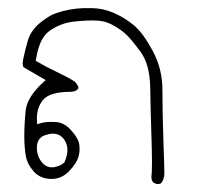

<svg xmlns="http://www.w3.org/2000/svg" viewBox="-20 -277 540 478"><path d="M115.2 139.2Q112.3 139.6 108.4 139.6Q104.5 139.6 100.1 138.2Q90.3 135.3 83.5 126Q71.8 111.3 71.8 90.3Q71.8 70.8 86.4 62Q89.8 60.1 93.8 59.1Q103.5 55.7 111.3 55.7Q126.5 55.7 135.7 65.4Q142.6 72.3 146 83.5Q147.9 89.4 147.9 96.7Q147.9 109.4 140.6 127L139.6 127.9Q131.8 135.7 115.2 139.2ZM382.3 177.7Q389.2 168 389.2 153.8Q389.2 139.6 386.7 68.8Q384.3 -2 384.3 -53.7Q384.3 -105.5 360.4 -149.9Q336.4 -194.8 313.5 -213.9Q290.5 -232.9 263.9 -244.6Q237.3 -256.3 208.5 -256.8Q204.6 -256.8 199.7 -256.8Q194.8 -256.8 187.5 -256.8Q151.9 -255.4 119.1 -244.1Q101.1 -237.8 78.1 -218.8Q56.2 -200.2 48.8 -174.3Q41.5 -148.4 37.6 -128.9Q36.6 -124 36.6 -121.8Q36.6 -119.6 36.6 -117.2Q36.6 -111.8 39.1 -109.4L93.8 -77.6Q82.5 -66.9 79.1 -64Q46.9 -31.2 43.9 -2Q40.5 32.7 40.5 61.5Q40.5 90.3 44.2 111.1Q47.9 131.8 64.2 150.1Q80.6 168.5 108.9 168.5Q133.8 168.5 152.8 148.4Q172.9 127 176.3 109.4Q178.2 100.6 178.2 95.2Q178.2 84.5 176.3 77.6Q172.4 64 155.8 45.9Q139.6 28.3 120.1 26.9Q113.8 26.4 107.9 26.4Q93.8 26.4 82.5 29.3L72.3 32.2Q71.8 20 71.8 18.1Q71.8 -8.8 86.4 -27.3Q95.2 -38.6 113.3 -43.5Q128.4 -47.9 150.4 -48.3H150.9Q152.3 -48.3 153.8 -48.3Q168 -48.3 173.8 -55.2Q175.3 -56.6 175.3 -58.3Q175.3 -60.1 173.3 -64Q171.4 -67.9 166.5 -73.7Q145 -86.9 121.3 -97.9Q97.7 -108.9 68.8 -125.5Q72.3 -145.5 75 -154.3Q77.6 -163.1 79.8 -168.5Q82 -173.8 84.5 -178.2Q92.8 -193.4 105.5 -201.7Q130.9 -218.8 159.7 -222.7Q187 -226.1 213.6 -226.1Q240.2 -226.1 260.3 -214.8Q282.7 -202.6 295.7 -189.7Q308.6 -176.8 329.1 -149.4Q353 -117.2 354 -59.1Q355 -1 356.7 51.5Q358.4 104 358.4 128.2Q358.4 152.3 356.9 163.6Q356.9 170.4 361.3 177.2L370.1 181.2Q370.6 181.2 371.1 181.2Q380.4 181.2 382.3 177.7Z"/></svg>

Font: NaikaiFont
Style: Light
Weight: 300
Version: Version 1.89